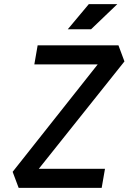

<svg xmlns="http://www.w3.org/2000/svg" viewBox="-20 -914 626 934"><path d="M136.7 -52.7 41.5 -78.1 490.7 -645.5 585.4 -615.2ZM70.8 0 41.5 -78.1 136.7 -92.8H490.7L474.6 0ZM147 -600.6 163.1 -693.4H556.2L585.4 -615.2L503.9 -600.6ZM309.6 -771.5 412.1 -894H550.8L422.9 -771.5Z"/></svg>

Font: Cascadia Code
Style: Italic
Weight: 400
Italic angle: -10°
Designer: Aaron Bell
Foundry: Saja Typeworks
Version: Version 2407.024